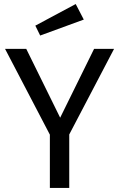

<svg xmlns="http://www.w3.org/2000/svg" viewBox="-20 -931 590 951"><path d="M323 -265V0H227V-264L5 -689H110L278 -348L446 -689H545ZM395 -834 179 -755 155 -804 355 -911Z"/></svg>

Font: FiraGO
Style: Regular
Weight: 400
Designer: bBox Type
Foundry: bBox Type GmbH
Version: Version 1.001;April 20, 2020;FontCreator 12.0.0.2555 64-bit